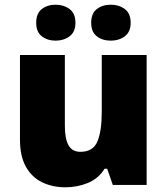

<svg xmlns="http://www.w3.org/2000/svg" viewBox="-20 -787 710 817"><path d="M604 -553V0H460L436 -69H425Q399 -27 354 -8.5Q309 10 258 10Q204 10 160 -11Q116 -32 90.5 -77Q65 -122 65 -193V-553H256V-251Q256 -197 271.5 -169Q287 -141 322 -141Q376 -141 394.5 -185Q413 -229 413 -311V-553ZM134 -690Q134 -730 158 -748.5Q182 -767 217 -767Q251 -767 276 -748.5Q301 -730 301 -690Q301 -651 276 -632.5Q251 -614 217 -614Q182 -614 158 -632.5Q134 -651 134 -690ZM368 -690Q368 -730 392 -748.5Q416 -767 452 -767Q486 -767 511 -748.5Q536 -730 536 -690Q536 -651 511 -632.5Q486 -614 452 -614Q416 -614 392 -632.5Q368 -651 368 -690Z"/></svg>

Font: Noto Sans Syriac Eastern Black
Style: Regular
Weight: 900
Designer: Patrick Giasson and the Monotype Design Team
Foundry: Monotype Imaging Inc.
Version: Version 3.001; ttfautohint (v1.8.4.7-5d5b)